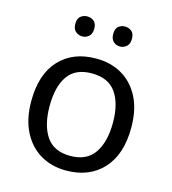

<svg xmlns="http://www.w3.org/2000/svg" viewBox="-110 -820 825 920"><g transform="rotate(15 302.5 -360.0)"><path d="M551 -269Q551 -136 483.5 -63Q416 10 301 10Q230 10 174.5 -22.5Q119 -55 87 -117.5Q55 -180 55 -269Q55 -402 122 -474Q189 -546 304 -546Q377 -546 432.5 -513.5Q488 -481 519.5 -419.5Q551 -358 551 -269ZM146 -269Q146 -174 183.5 -118.5Q221 -63 303 -63Q384 -63 422 -118.5Q460 -174 460 -269Q460 -364 422 -418Q384 -472 302 -472Q220 -472 183 -418Q146 -364 146 -269ZM163 -681Q163 -707 177 -718.5Q191 -730 210 -730Q229 -730 243 -718.5Q257 -707 257 -681Q257 -656 243 -643.5Q229 -631 210 -631Q191 -631 177 -643.5Q163 -656 163 -681ZM351 -681Q351 -707 364.5 -718.5Q378 -730 397 -730Q416 -730 430 -718.5Q444 -707 444 -681Q444 -656 430 -643.5Q416 -631 397 -631Q378 -631 364.5 -643.5Q351 -656 351 -681Z"/></g></svg>

Font: Noto Sans Grantha
Style: Regular
Weight: 400
Designer: Monotype Design Team
Foundry: Monotype Imaging Inc.
Version: Version 2.003; ttfautohint (v1.8.4.7-5d5b)